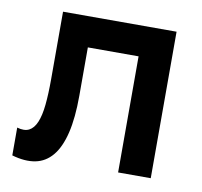

<svg xmlns="http://www.w3.org/2000/svg" viewBox="-67 -611 733 697"><g transform="rotate(10 299.5 -262.5)"><path d="M20 -96.8Q46.8 -88.9 64.2 -97.7Q81.6 -106.4 92.1 -131.2Q102.6 -155.9 106.7 -196.3Q110.8 -236.8 110.8 -291.8V-540H529.3V0H409V-428H222V-250.1Q222 -167.9 208.6 -112.3Q195.2 -56.7 169.4 -25.8Q143.6 5.2 106 12.5Q68.3 19.8 20 5.7Z"/></g></svg>

Font: Vela Sans GX ExtLt
Style: Regular
Weight: 200
Designer: Principal design: Mikhail Sharanda - project Manrope.
Design modification: Ravid Balaliev
Foundry: Mikhail Sharanda
Version: Version 1.001